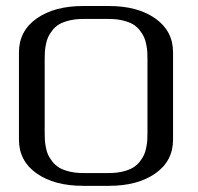

<svg xmlns="http://www.w3.org/2000/svg" viewBox="-20 -603 644 623"><path d="M333.5 -583.5Q426.8 -583.5 484.1 -543Q541.5 -502.4 541.5 -433.1V-149.9Q541.5 -80.6 484.1 -40.3Q426.8 0 333.5 0H250Q156.2 0 98.9 -40.3Q41.5 -80.6 41.5 -149.9V-433.1Q41.5 -502.4 98.9 -543Q156.2 -583.5 250 -583.5ZM333.5 -541.5H250Q225.1 -541.5 205.1 -536.6Q185.1 -531.7 172.4 -524.4Q159.7 -517.1 150.4 -505.1Q141.1 -493.2 136.2 -482.7Q131.3 -472.2 128.7 -457.5Q126 -442.9 125.5 -433.3Q125 -423.8 125 -410.6V-172.9Q125 -159.7 125.5 -149.9Q126 -140.1 128.7 -125.5Q131.3 -110.8 136.2 -100.3Q141.1 -89.8 150.4 -78.1Q159.7 -66.4 172.4 -58.8Q185.1 -51.3 205.1 -46.4Q225.1 -41.5 250 -41.5H333.5Q358.4 -41.5 378.4 -46.4Q398.4 -51.3 411.1 -58.8Q423.8 -66.4 433.1 -78.1Q442.4 -89.8 447.3 -100.3Q452.1 -110.8 454.8 -125.5Q457.5 -140.1 458 -149.9Q458.5 -159.7 458.5 -172.9V-410.6Q458.5 -423.8 458 -433.3Q457.5 -442.9 454.8 -457.5Q452.1 -472.2 447.3 -482.7Q442.4 -493.2 433.1 -505.1Q423.8 -517.1 411.1 -524.4Q398.4 -531.7 378.4 -536.6Q358.4 -541.5 333.5 -541.5Z"/></svg>

Font: Gputeks
Style: Regular
Weight: 500
Version: Version 0.9